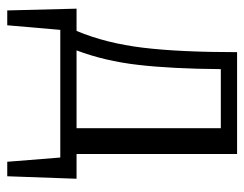

<svg xmlns="http://www.w3.org/2000/svg" viewBox="-94 -446 690 543"><g transform="rotate(90 251.5 -175.0)"><path d="M176 -454Q175 -316 164 -220.5Q153 -125 123 -46H343V-454ZM486 -46 479 150H438L426 0H65L52 150H10L5 -46H68Q103 -130 115.5 -234.5Q128 -339 128 -500H416V-46Z"/></g></svg>

Font: Arsenal
Style: Regular
Weight: 400
Designer: Andrij Shevchenko
Foundry: Stairsfor.com
Version: Version 1.000